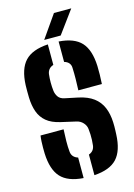

<svg xmlns="http://www.w3.org/2000/svg" viewBox="-144 -1052 795 1135"><g transform="rotate(-15 254.0 -485.0)"><path d="M221.5 9Q127 2.5 83.8 -44.5Q40.5 -91.5 36.5 -191Q36 -207 36 -226.2Q36 -245.5 37 -264.8Q38 -284 40.5 -300H181.5Q179.5 -263.5 179 -228Q178.5 -192.5 181.5 -163Q183 -145.5 193.2 -133.8Q203.5 -122 221.5 -116.5ZM287.5 9V-117Q303.5 -122.5 313 -134.2Q322.5 -146 324.5 -163Q326.5 -180 327.2 -196.8Q328 -213.5 327.2 -230.2Q326.5 -247 324.5 -264Q322.5 -285 306.5 -302.5Q290.5 -320 266.5 -325L174.5 -346Q122 -358 91.5 -383.5Q61 -409 47.5 -447Q34 -485 32.5 -535Q32 -557 32 -574.2Q32 -591.5 32.5 -610Q36.5 -709 80.8 -756Q125 -803 221.5 -809V-683.5Q204.5 -678 194.8 -666.5Q185 -655 182.5 -638Q179.5 -612.5 179.5 -586.5Q179.5 -560.5 182.5 -535Q185 -515 196.5 -498.2Q208 -481.5 233.5 -476L314.5 -459Q371 -447 405.8 -420.8Q440.5 -394.5 457 -355Q473.5 -315.5 475.5 -264Q476 -252.5 476 -240Q476 -227.5 475.5 -215Q475 -202.5 474.5 -191Q470.5 -91.5 426.8 -44.2Q383 3 287.5 9ZM325.5 -500Q327 -534.5 327.5 -569Q328 -603.5 326.5 -638Q326 -655.5 316 -667.2Q306 -679 287.5 -684V-809Q381.5 -802.5 424.5 -755.8Q467.5 -709 471.5 -610Q472.5 -588.5 471.8 -557.5Q471 -526.5 469.5 -500ZM207.5 -840 304.5 -979H410.5L308.5 -840Z"/></g></svg>

Font: Big Shoulders Stencil Text Thin Black
Style: Regular
Weight: 900
Version: Version 2.001